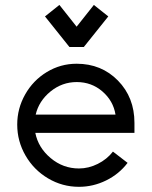

<svg xmlns="http://www.w3.org/2000/svg" viewBox="-20 -736 606 767"><path d="M217.3 -716.3 159.7 -670.4 257.3 -548.3H314.9L412.6 -670.4L355 -716.3L286.1 -629.4ZM121.1 -205.1Q132.8 -146 182.4 -104.5Q231.9 -63 295.4 -63Q334 -63 370.6 -81.3Q407.2 -99.6 431.2 -130.4L489.7 -85.4Q455.6 -40.5 403.8 -15.1Q352.1 10.3 295.4 10.3Q229 10.3 172.1 -23.4Q115.2 -57.1 82 -114.5Q48.8 -171.9 48.8 -238.3Q48.8 -302.7 80.6 -358.9Q112.3 -415 167 -448.2Q221.7 -481.4 286.1 -481.4Q385.3 -481.4 451.2 -414.1Q517.1 -346.7 517.1 -245.1V-205.1ZM441.4 -278.3Q432.6 -333 389.2 -370.6Q345.7 -408.2 286.6 -408.2Q228 -408.2 181.6 -370.4Q135.3 -332.5 122.6 -278.3Z"/></svg>

Font: Eligible
Style: Regular
Weight: 500
Version: Version 1.1